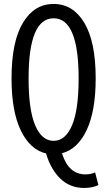

<svg xmlns="http://www.w3.org/2000/svg" viewBox="-20 -765 540 967"><path d="M124 -370.1Q124 -211.9 157.2 -133.8Q190.4 -55.7 250 -55.7Q309.6 -55.7 342.8 -133.8Q376 -211.9 376 -370.1Q376 -672.9 250 -672.9Q124 -672.9 124 -370.1ZM459 103.5 475.6 167Q446.3 181.6 403.3 181.6Q333 181.6 284.2 134.8Q235.4 87.9 211.9 7.8Q131.8 -10.7 85 -107.4Q38.1 -204.1 38.1 -370.1Q38.1 -554.7 95.2 -649.9Q152.3 -745.1 250 -745.1Q347.7 -745.1 404.8 -649.9Q461.9 -554.7 461.9 -370.1Q461.9 -206.1 416.5 -109.9Q371.1 -13.7 292 6.8Q325.2 113.3 410.2 113.3Q437.5 113.3 459 103.5Z"/></svg>

Font: GenEi Gothic M SemiLight
Style: Regular
Weight: 350
Designer: o_tamon (Modified); [Source Han Sans]
Ryoko NISHIZUKA  (kana & ideographs); Paul D. Hunt (Latin, Greek & Cyrillic); Wenl
Version: Version 1.1a;Original Version 1.004